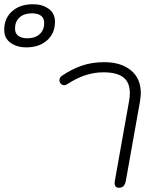

<svg xmlns="http://www.w3.org/2000/svg" viewBox="-200 -878 729 908"><path d="M-180 -737Q-180 -792 -142.5 -825Q-105 -858 -44 -858Q0 -858 30 -836.5Q60 -815 60 -775Q60 -720 22.5 -687Q-15 -654 -76 -654Q-120 -654 -150 -675.5Q-180 -697 -180 -737ZM9 -769Q9 -792 -6 -803.5Q-21 -815 -49 -815Q-86 -815 -107.5 -795.5Q-129 -776 -129 -743Q-129 -720 -113.5 -708.5Q-98 -697 -70 -697Q-34 -697 -12.5 -716.5Q9 -736 9 -769ZM342 -13Q342 -19 343 -22L410 -398Q414 -418 414 -438Q414 -488 383.5 -512Q353 -536 289 -536Q203 -536 120 -481Q111 -475 103 -475Q95 -475 88 -482Q81 -489 81 -498Q81 -511 92 -519Q137 -550 185.5 -567Q234 -584 293 -584Q372 -584 419 -545.5Q466 -507 466 -437Q466 -426 462 -398L395 -22Q389 10 363 10Q342 10 342 -13Z"/></svg>

Font: Kodchasan ExtraLight
Style: Italic
Weight: 275
Italic angle: -10°
Version: Version 1.000; ttfautohint (v1.6)